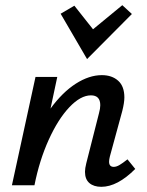

<svg xmlns="http://www.w3.org/2000/svg" viewBox="-20 -715 567 741"><path d="M502 -63Q433 6 371 6Q342 6 325 -8.5Q308 -23 308 -52Q308 -65 313 -85L362 -278Q367 -296 367 -309Q367 -347 331 -347Q291 -347 247.5 -301Q204 -255 168 -175.5Q132 -96 113 0H26L117 -418H201L175 -296Q221 -359 272.5 -392Q324 -425 373 -425Q412 -425 436 -403.5Q460 -382 460 -339Q460 -319 452 -287L404 -111Q401 -99 401 -91Q401 -71 419 -71Q429 -71 441 -78Q453 -85 472 -100ZM214 -662 267 -693 339 -602 452 -695 489 -661 316 -487Z"/></svg>

Font: Ysabeau Semibold
Style: Italic
Weight: 600
Italic angle: -12°
Designer: Christian Thalmann (Catharsis Fonts)
Version: Version 0.003